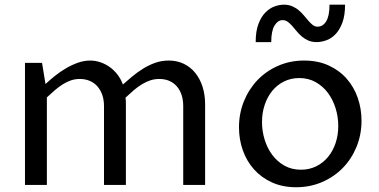

<svg xmlns="http://www.w3.org/2000/svg" viewBox="-20 -784 1606 814"><path d="M85.9 -517.6H158.2L172.9 -427.7Q189.5 -443.4 211.2 -460.9Q232.9 -478.5 257.6 -493.2Q282.2 -507.8 308.8 -517.6Q335.4 -527.3 362.3 -527.3Q384.3 -527.3 405.8 -520Q427.2 -512.7 445.6 -499.5Q463.9 -486.3 478.3 -467.5Q492.7 -448.7 501 -425.8Q519 -441.9 540.5 -459.7Q562 -477.5 586.2 -492.7Q610.4 -507.8 637.7 -517.6Q665 -527.3 695.3 -527.3Q731 -527.3 759.5 -513.4Q788.1 -499.5 808.1 -474.6Q828.1 -449.7 838.9 -415.8Q849.6 -381.8 849.6 -341.8V0H756.8V-334Q756.8 -360.4 749.8 -381.6Q742.7 -402.8 729.5 -418Q716.3 -433.1 697.5 -441.2Q678.7 -449.2 655.3 -449.2Q635.3 -449.2 617.4 -443.4Q599.6 -437.5 582.3 -427Q564.9 -416.5 547.6 -401.9Q530.3 -387.2 512.2 -370.1Q513.2 -363.3 513.4 -356.7Q513.7 -350.1 513.7 -341.8V0H420.9V-334Q420.9 -360.4 413.6 -381.6Q406.2 -402.8 392.8 -418Q379.4 -433.1 360.4 -441.2Q341.3 -449.2 318.4 -449.2Q298.8 -449.2 281.2 -443.4Q263.7 -437.5 246.8 -427Q230 -416.5 213.1 -402.1Q196.3 -387.7 178.7 -371.1V0H85.9Z M1235.4 9.8Q1177.7 9.8 1132.8 -10.7Q1087.9 -31.2 1056.9 -65.9Q1025.9 -100.6 1009.5 -146.7Q993.2 -192.9 993.2 -244.1Q993.2 -302.7 1013.9 -354.2Q1034.7 -405.8 1071.5 -444.3Q1108.4 -482.9 1159.2 -505.1Q1210 -527.3 1269.5 -527.3Q1327.6 -527.3 1373 -506.6Q1418.5 -485.8 1449.5 -450.7Q1480.5 -415.5 1496.6 -369.4Q1512.7 -323.2 1512.7 -272.5Q1512.7 -213.4 1491.7 -161.9Q1470.7 -110.4 1433.6 -72.3Q1396.5 -34.2 1345.7 -12.2Q1294.9 9.8 1235.4 9.8ZM1255.9 -64.5Q1291.5 -64.5 1320.6 -78.9Q1349.6 -93.3 1370.4 -118.2Q1391.1 -143.1 1402.6 -177Q1414.1 -210.9 1414.1 -250Q1414.1 -288.6 1402.8 -325Q1391.6 -361.3 1370.4 -389.9Q1349.1 -418.5 1318.4 -435.8Q1287.6 -453.1 1249 -453.1Q1213.4 -453.1 1184.3 -438.7Q1155.3 -424.3 1134.5 -399.2Q1113.8 -374 1102.3 -339.8Q1090.8 -305.7 1090.8 -266.6Q1090.8 -228 1102.1 -191.7Q1113.3 -155.3 1134.5 -127Q1155.8 -98.6 1186.3 -81.5Q1216.8 -64.5 1255.9 -64.5ZM1322.8 -605.5Q1302.2 -605.5 1286.9 -612.3Q1271.5 -619.1 1259.3 -629.6Q1247.1 -640.1 1237.3 -652.1Q1227.5 -664.1 1218.3 -674.6Q1209 -685.1 1199.5 -691.9Q1189.9 -698.7 1178.2 -698.7Q1158.2 -698.7 1144 -675.8Q1129.9 -652.8 1129.9 -605.5H1064Q1064 -651.9 1075.7 -682.6Q1087.4 -713.4 1105.5 -731.4Q1123.5 -749.5 1144.3 -756.8Q1165 -764.2 1183.6 -764.2Q1203.6 -764.2 1219.2 -757.3Q1234.9 -750.5 1247.1 -740Q1259.3 -729.5 1269.3 -717.5Q1279.3 -705.6 1288.3 -695.1Q1297.4 -684.6 1306.4 -677.7Q1315.4 -670.9 1326.2 -670.9Q1349.1 -670.9 1363 -693.8Q1377 -716.8 1377 -764.2H1442.9Q1442.9 -717.8 1431.2 -687Q1419.4 -656.2 1401.6 -638.2Q1383.8 -620.1 1362.5 -612.8Q1341.3 -605.5 1322.8 -605.5Z"/></svg>

Font: Proza Libre
Style: Regular
Weight: 400
Designer: Jasper de Waard
Foundry: Jasper de Waard
Version: Version 1.000; ttfautohint (v1.4.1.8-43bc)